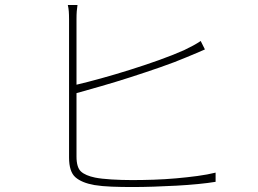

<svg xmlns="http://www.w3.org/2000/svg" viewBox="-20 -771 1040 773"><path d="M288 -141V-396Q331 -408 388.5 -424.5Q446 -441 506.5 -460.5Q567 -480 626 -500.5Q685 -521 732 -541Q752 -549 771.5 -557.5Q791 -566 805 -572L788 -606Q775 -597 757.5 -587.5Q740 -578 721 -569Q676 -549 618.5 -528.5Q561 -508 502 -489.5Q443 -471 387 -455.5Q331 -440 288 -430V-693Q288 -713 289 -725.5Q290 -738 292 -751H253Q256 -738 257 -725Q258 -712 258 -693V-137Q258 -80 283.5 -57.5Q309 -35 360 -26Q390 -21 430 -19.5Q470 -18 512 -18Q552 -18 598.5 -19.5Q645 -21 690.5 -23.5Q736 -26 777 -30Q818 -34 848 -39V-76Q816 -68 775 -62.5Q734 -57 689 -53Q644 -49 598.5 -47.5Q553 -46 512 -46Q470 -46 429 -48.5Q388 -51 363 -56Q324 -64 306 -80.5Q288 -97 288 -141Z"/></svg>

Font: Spoqa Han Sans Neo Thin
Style: Regular
Weight: 100
Designer: [Spoqa Han Sans Neo] Dong-huui Kim  Younghwa Kang  Yujin Lee  [Noto Sans] Ryoko NISHIZUKA  (kana & ideographs); Paul D. 
Foundry: Spoqa (http://www.spoqa-han-sans.com)
Version: Version 1.100;hotconv 1.0.109;makeotfexe 2.5.65596